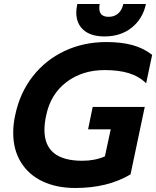

<svg xmlns="http://www.w3.org/2000/svg" viewBox="-20 -924 780 959"><path d="M361 -862Q361 -879 366 -904H478Q476 -896 476 -883Q476 -840 523 -840Q551 -840 570 -856.5Q589 -873 596 -904H709Q693 -830 638 -786Q583 -742 502 -742Q434 -742 397.5 -774Q361 -806 361 -862ZM46 -261Q46 -305 56 -349Q79 -460 143.5 -542.5Q208 -625 303 -669.5Q398 -714 511 -714Q587 -714 642.5 -698.5Q698 -683 740 -650L710 -508Q674 -543 623.5 -558.5Q573 -574 503 -574Q391 -574 312 -514Q233 -454 211 -349Q202 -310 202 -275Q202 -121 391 -121Q454 -121 504 -143L533 -278H420L443 -390H703L632 -53Q518 15 356 15Q263 15 193 -18Q123 -51 84.5 -113.5Q46 -176 46 -261Z"/></svg>

Font: Prompt SemiBold
Style: Italic
Weight: 600
Italic angle: -12°
Designer: Katatrad Team
Foundry: CadsonDemak
Version: Version 1.001